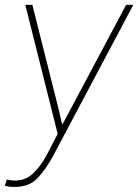

<svg xmlns="http://www.w3.org/2000/svg" viewBox="-42 -548 563 782"><path d="M17.6 187.5Q60.5 187.5 90.8 160.2Q121.1 132.8 148.4 83L192.9 -2.9L61 -528.3H89.8L198.7 -95.7L210.4 -43H213.4L471.7 -528.3H501L173.8 87.9Q143.6 143.6 109.9 178.7Q76.2 213.9 13.7 213.4Q-7.8 213.4 -22.5 208L-14.2 183.1Q2 187.5 17.6 187.5Z"/></svg>

Font: Roboto-ThinItalic
Style: Italic
Weight: 250
Italic angle: -12°
Designer: Google
Version: Version 1.100141; 2013; ttfautohint (v0.94.14-c901) -l 8 -r 